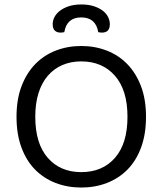

<svg xmlns="http://www.w3.org/2000/svg" viewBox="-20 -827 729 860"><path d="M634 -304Q634 -226 612 -166.5Q590 -107 551 -67.5Q512 -28 459 -7.5Q406 13 344 13Q282 13 229 -7.5Q176 -28 137 -67.5Q98 -107 76 -166.5Q54 -226 54 -304Q54 -382 76.5 -441Q99 -500 138 -540Q177 -580 230 -600.5Q283 -621 344 -621Q405 -621 458 -600.5Q511 -580 550 -540Q589 -500 611.5 -441Q634 -382 634 -304ZM551 -304Q551 -424 494.5 -488Q438 -552 344 -552Q297 -552 259 -535.5Q221 -519 194 -487.5Q167 -456 152.5 -410Q138 -364 138 -304Q138 -184 194 -120Q250 -56 344 -56Q439 -56 495 -120Q551 -184 551 -304ZM344 -749Q279 -749 268 -683Q264 -682 260 -681.5Q256 -681 251 -681Q235 -681 225.5 -690Q216 -699 216 -719Q216 -735 224 -750.5Q232 -766 248 -778.5Q264 -791 288 -799Q312 -807 344 -807Q377 -807 401 -799Q425 -791 441 -778.5Q457 -766 464.5 -750Q472 -734 472 -719Q472 -681 437 -681Q428 -681 420 -683Q409 -749 344 -749Z"/></svg>

Font: Baloo Thambi 2
Style: Regular
Weight: 400
Designer: Aadarsh Rajan and Ek Type
Foundry: Ek Type
Version: Version 1.640;hotconv 1.0.111;makeotfexe 2.5.65597; ttfautoh